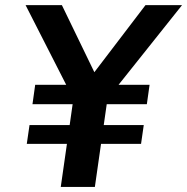

<svg xmlns="http://www.w3.org/2000/svg" viewBox="-20 -739 740 759"><path d="M355 0 379.4 -170.4H537.6L548.3 -244.6H390.1L401.9 -327.1H560.5L571.3 -403.8H448.7L699.7 -718.8H555.2L353 -453.6L224.6 -718.8H81.1L241.7 -403.8H119.1L108.4 -327.1H267.1L255.4 -244.6H96.7L85.9 -170.4H244.6L220.2 0Z"/></svg>

Font: Winston SemiBold
Style: Italic
Weight: 600
Italic angle: -8.13011°
Designer: Vernon Adams, Kim Jin-seong, David Berlow, Cristiano Sobral
Foundry: The Winston Project Authors
Version: Version 3.004